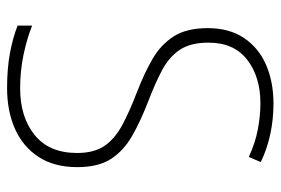

<svg xmlns="http://www.w3.org/2000/svg" viewBox="-142 -622 774 529"><g transform="rotate(90 244.5 -357.0)"><path d="M440 -184Q440 -120 412 -77Q384 -34 335 -12Q286 10 222 10Q168 10 125.5 2Q83 -6 50 -19V-59Q85 -45 129.5 -35.5Q174 -26 223 -26Q302 -26 351.5 -66Q401 -106 401 -183Q401 -229 382 -257.5Q363 -286 325.5 -306.5Q288 -327 233 -348Q181 -368 141.5 -391Q102 -414 79.5 -449.5Q57 -485 57 -543Q57 -602 84 -642.5Q111 -683 158 -703.5Q205 -724 265 -724Q309 -724 350 -715Q391 -706 426 -689L412 -656Q373 -674 335.5 -681Q298 -688 264 -688Q191 -688 144 -651.5Q97 -615 97 -545Q97 -495 117 -465.5Q137 -436 173 -417Q209 -398 256 -380Q313 -358 354 -334.5Q395 -311 417.5 -276Q440 -241 440 -184Z"/></g></svg>

Font: Noto Sans Hebrew SemiCondensed ExtraLight
Style: Regular
Weight: 200
Width: 4
Designer: Monotype Design Team
Foundry: Monotype Imaging Inc.
Version: Version 2.004; ttfautohint (v1.8.4.7-5d5b)